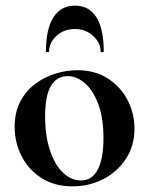

<svg xmlns="http://www.w3.org/2000/svg" viewBox="-20 -648 529 681"><path d="M237 13Q174 13 128 -16Q82 -45 57 -93.5Q32 -142 32 -198Q32 -250 52 -288Q72 -326 105 -350.5Q138 -375 177 -387Q216 -399 254 -399Q318 -399 363.5 -369Q409 -339 433 -292Q457 -245 457 -192Q457 -131 426.5 -84.5Q396 -38 346 -12.5Q296 13 237 13ZM267 -8Q307 -8 327 -47Q347 -86 347 -157Q347 -230 328.5 -279Q310 -328 281 -353Q252 -378 220 -378Q181 -378 160.5 -343Q140 -308 140 -235Q140 -167 157 -115.5Q174 -64 203 -36Q232 -8 267 -8ZM154 -465Q154 -463 148.5 -463Q143 -463 143 -466Q143 -545 169.5 -586.5Q196 -628 246 -628Q296 -628 322 -586.5Q348 -545 348 -466Q348 -463 342.5 -463Q337 -463 337 -465Q337 -496 310.5 -520.5Q284 -545 246 -545Q206 -545 180 -520.5Q154 -496 154 -465Z"/></svg>

Font: Cormorant Garamond Light
Style: Bold
Weight: 700
Version: Version 4.001